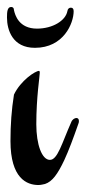

<svg xmlns="http://www.w3.org/2000/svg" viewBox="-28 -523 246 550"><path d="M191 -185C186 -185 179 -181 176 -173C149 -112 137 -65 115 -65C92 -65 76 -109 76 -167C76 -244 86 -306 86 -315C86 -318 85 -320 84 -320C73 -320 31 -292 12 -252C5 -208 2 -166 2 -119C2 -12 49 7 82 7C89 7 96 5 101 4C122 -3 137 -24 156 -64C169 -92 182 -127 197 -170C198 -172 198 -174 198 -177C198 -182 195 -185 191 -185ZM183 -491C183 -498 180 -501 175 -501C170 -501 166 -498 165 -491C160 -464 123 -441 78 -441C26 -441 15 -480 12 -494C12 -501 8 -503 4 -503C-7 -503 -8 -489 -8 -473C-8 -437 8 -386 72 -386C154 -386 183 -456 183 -491Z"/></svg>

Font: Engagement
Style: Regular
Weight: 400
Designer: Astigmatic (AOETI)
Foundry: Astigmatic (AOETI)
Version: Version 1.000